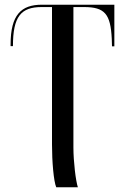

<svg xmlns="http://www.w3.org/2000/svg" viewBox="-20 -556 526 816"><path d="M219 240H311C302 214 292 130 292 71V-526H337C425 -526 450 -497 455 -391L456 -359H466V-536H158C70 -536 25 -493 25 -367V-360H35C35 -486 69 -526 157 -526H201V58C201 131 208 214 219 240Z"/></svg>

Font: Noto Serif Display SemiCondensed
Style: Regular
Weight: 400
Width: 4
Designer: Monotype Design Team
Foundry: Monotype Imaging Inc.
Version: Version 2.009